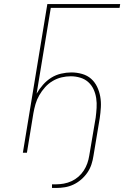

<svg xmlns="http://www.w3.org/2000/svg" viewBox="-20 -755 640 949"><path d="M258 174H237V156H258Q276 156 295.5 152.5Q315 149 333.5 140.5Q352 132 367.5 118.5Q383 105 394 88Q405 71 411.5 52.5Q418 34 421 15L453 -174Q456 -198 457.5 -222Q459 -246 455.5 -269.5Q452 -293 442.5 -313.5Q433 -334 416.5 -349Q400 -364 377 -371Q354 -378 330 -378Q307 -378 284 -372.5Q261 -367 240 -354.5Q219 -342 202.5 -323.5Q186 -305 174 -284Q162 -263 155.5 -240.5Q149 -218 145 -195L113 0H93L214 -735H574L571 -716H231L161 -292Q174 -315 192.5 -336Q211 -357 233.5 -371Q256 -385 282 -391Q308 -397 333 -397Q360 -397 386 -389.5Q412 -382 430.5 -365.5Q449 -349 460 -326Q471 -303 475.5 -277.5Q480 -252 478.5 -225Q477 -198 473 -171L442 15Q439 36 432 57.5Q425 79 412 98Q399 117 381 132.5Q363 148 342.5 157.5Q322 167 300.5 170.5Q279 174 258 174Z"/></svg>

Font: Iosevka Thin Extended
Style: Italic
Weight: 100
Width: 7
Italic angle: -9°
Monospace: yes
Designer: Belleve Invis
Foundry: Belleve Invis
Version: Version 32.5.0; ttfautohint (v1.8.4)